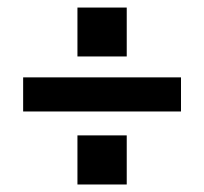

<svg xmlns="http://www.w3.org/2000/svg" viewBox="-20 -556 538 506"><path d="M184.1 -407.2V-536.1H314V-407.2ZM41 -262.2V-352.1H457V-262.2ZM184.1 -69.8V-199.2H314V-69.8Z"/></svg>

Font: HK Grotesk Legacy
Style: Bold
Weight: 700
Designer: Alfredo Marco Pradil
Foundry: Hanken Design Co.
Version: Version 2.022;PS 002.022;hotconv 1.0.88;makeotf.lib2.5.64775